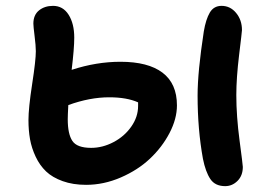

<svg xmlns="http://www.w3.org/2000/svg" viewBox="-20 -657 916 649"><path d="M271 -32.2Q226.6 -32.2 191.9 -44.7Q157.2 -57.1 135.7 -77.6Q114.3 -98.1 100.6 -127.2Q86.9 -156.2 81.5 -186.3Q76.2 -216.3 76.2 -251Q76.2 -291.5 88.6 -372.3Q101.1 -453.1 101.1 -483.9Q101.1 -502.4 96.9 -535.4Q92.8 -568.4 92.8 -577.1Q92.8 -606.4 111.8 -621.8Q130.9 -637.2 159.2 -637.2Q192.9 -637.2 211.9 -607.2Q231 -577.1 231 -529.8Q231 -493.2 222.2 -420.9Q305.7 -448.2 387.2 -448.2Q480.5 -448.2 529.3 -411.4Q578.1 -374.5 578.1 -300.8Q578.1 -255.4 553 -207.3Q527.8 -159.2 486.8 -120.6Q445.8 -82 388.2 -57.1Q330.6 -32.2 271 -32.2ZM741.2 -27.8Q707 -27.8 690.9 -52Q674.8 -76.2 666 -120.1Q647.9 -219.7 647.9 -334Q647.9 -414.1 668.9 -550.8Q675.8 -591.8 689.2 -614.5Q702.6 -637.2 729 -637.2Q758.3 -637.2 778.1 -613.3Q797.9 -589.4 797.9 -555.2Q797.9 -550.3 788.3 -471.9Q778.8 -393.6 778.8 -335.9Q778.8 -264.6 789.8 -181.9Q800.8 -99.1 800.8 -92.8Q800.8 -63.5 783 -45.7Q765.1 -27.8 741.2 -27.8ZM209 -253.9Q209 -204.1 224.6 -180.7Q240.2 -157.2 288.1 -157.2Q326.7 -157.2 363.5 -176.5Q400.4 -195.8 423.6 -228.8Q446.8 -261.7 446.8 -298.8V-311Q408.7 -328.1 349.1 -328.1Q283.2 -328.1 210.9 -301.8Q209 -267.6 209 -253.9Z"/></svg>

Font: Shantell Sans Irregular
Style: Regular
Weight: 600
Designer: Stephen Nixon, Anya Danilova, Shantell Martin
Foundry: Arrow Type
Version: Version 1.006;[9816181b4]